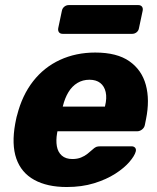

<svg xmlns="http://www.w3.org/2000/svg" viewBox="-20 -741 632 771"><path d="M248 10Q169.6 10 117.5 -18.7Q65.4 -47.4 45.6 -104.1Q25.9 -160.7 41.1 -244.4Q42.5 -251.2 44.6 -261.9Q46.6 -272.5 48.8 -278.8Q68.8 -358 112.7 -414.4Q156.6 -470.8 220.7 -500.4Q284.9 -530 362.4 -530Q449.9 -530 499.7 -494.9Q549.5 -459.9 565.7 -399.7Q581.9 -339.5 566.5 -263.3L561.6 -238.9Q559.6 -228.3 550.4 -221Q541.1 -213.8 530.5 -213.8H210.7Q210.7 -213.1 210.2 -211Q209.7 -208.9 209.4 -206.9Q204.2 -177.5 208.3 -153.9Q212.4 -130.2 228.1 -116.3Q243.9 -102.4 270.6 -102.4Q290.5 -102.4 305.4 -108.5Q320.4 -114.6 331 -123.2Q341.6 -131.9 348.6 -138Q360 -148.5 366.1 -151Q372.3 -153.5 383.9 -153.5H508Q517.6 -153.5 522.6 -147.7Q527.6 -141.9 525 -132.2Q520.4 -115.1 499.7 -90.9Q479 -66.6 443.1 -43.5Q407.2 -20.4 358 -5.2Q308.7 10 248 10ZM232.1 -312.9H401.4L401.8 -315Q409.8 -347.5 404.4 -371.3Q399 -395 382.5 -407.9Q366 -420.8 339.1 -420.8Q312.2 -420.8 290.9 -407.9Q269.5 -395 255 -371.3Q240.5 -347.5 232.5 -315ZM231.8 -605.1Q221.8 -605.1 216.9 -611.4Q212.1 -617.8 213.8 -627.8L228.6 -698Q230.6 -708 238.4 -714.3Q246.3 -720.6 256.3 -720.6H535.2Q545.2 -720.6 550.1 -714.3Q554.9 -708 552.9 -698L538 -627.8Q536.4 -617.8 528.6 -611.4Q520.7 -605.1 510.7 -605.1Z"/></svg>

Font: Rubik Light
Style: Italic
Weight: 300
Italic angle: -12°
Designer: Hubert and Fischer
Foundry: Hubert and Fischer
Version: Version 2.300;gftools[0.9.30]